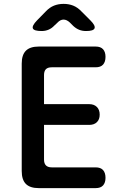

<svg xmlns="http://www.w3.org/2000/svg" viewBox="-20 -970 640 990"><path d="M207 -433H440Q465 -433 479.5 -418.5Q494 -404 494 -379Q494 -354 479.5 -340Q465 -326 440 -326H207V-147Q207 -127 217 -117Q227 -107 247 -107H473Q499 -107 511.5 -93Q524 -79 524 -53Q524 -28 511.5 -14Q499 0 473 0H180Q135 0 113.5 -21.5Q92 -43 92 -88V-642Q92 -687 113.5 -708.5Q135 -730 180 -730H473Q499 -730 511.5 -716Q524 -702 524 -677Q524 -651 511.5 -637Q499 -623 473 -623H247Q226 -623 216.5 -613Q207 -603 207 -583ZM195 -810Q155 -810 149.5 -823.5Q144 -837 171 -865L217 -912Q236 -932 258.5 -941Q281 -950 308 -950Q335 -950 357.5 -941Q380 -932 399 -912L446 -865Q473 -838 467.5 -824Q462 -810 424 -810Q404 -810 388 -816.5Q372 -823 358 -836L340 -854Q324 -869 307.5 -869Q291 -869 276 -853L260 -838Q247 -824 230.5 -817Q214 -810 195 -810Z"/></svg>

Font: Maple Mono NL SemiBold
Style: Regular
Weight: 600
Monospace: yes
Designer: subframe7536
Version: Version 7.000